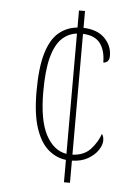

<svg xmlns="http://www.w3.org/2000/svg" viewBox="-52 -755 568 795"><g transform="rotate(5 232.0 -357.0)"><path d="M244 -93Q202 -98 169 -127Q136 -156 117 -214Q98 -272 98 -365Q98 -465 116 -524.5Q134 -584 167 -611.5Q200 -639 244 -643V-714H269V-644Q327 -642 357.5 -611Q388 -580 388 -538Q388 -522 380.5 -515Q373 -508 363 -508Q363 -558 341 -587.5Q319 -617 269 -619V-117Q317 -119 344 -148.5Q371 -178 383 -213Q391 -204 391 -186Q391 -168 377 -146.5Q363 -125 335.5 -109Q308 -93 269 -92V0H244ZM244 -618Q208 -614 181.5 -588.5Q155 -563 140.5 -509.5Q126 -456 126 -366Q126 -248 158 -187.5Q190 -127 244 -118Z"/></g></svg>

Font: Noto Serif Armenian Condensed Thin
Style: Regular
Weight: 100
Width: 3
Designer: Monotype Design Team
Foundry: Monotype Imaging Inc.
Version: Version 2.008; ttfautohint (v1.8.4.7-5d5b)